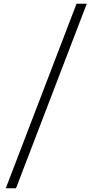

<svg xmlns="http://www.w3.org/2000/svg" viewBox="-20 -811 498 1031"><path d="M391 -791H446L66 200H11Z"/></svg>

Font: Nyght Serif Bold
Style: Regular
Weight: 700
Designer: Maksym Kobuzan
Version: Version 0.410